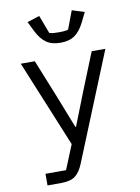

<svg xmlns="http://www.w3.org/2000/svg" viewBox="-103 -836 805 1104"><g transform="rotate(-10 300.0 -284.0)"><path d="M83 200V132H203L261 -10L53 -516H135L222 -300L299 -104H303L380 -300L467 -516H547L291 113Q273 157 245.5 178.5Q218 200 159 200ZM300 -595Q249 -595 217 -617.5Q185 -640 161 -688L133 -745L205 -768L245 -662Q256 -658 272 -657Q288 -656 300 -656Q312 -656 328.5 -657Q345 -658 355 -662L395 -768L467 -745L439 -688Q415 -640 383 -617.5Q351 -595 300 -595Z"/></g></svg>

Font: Lilex
Style: Regular
Weight: 400
Monospace: yes
Designer: Mike Abbink, Paul van der Laan, Pieter van Rosmalen, Mikhael Khrustik
Foundry: Mikhael Khrustik
Version: Version 2.510